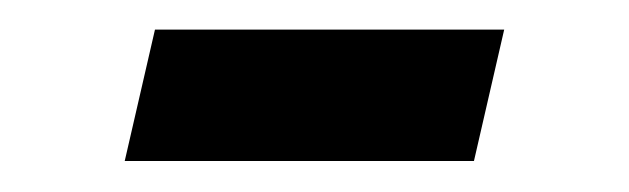

<svg xmlns="http://www.w3.org/2000/svg" viewBox="-20 -525 416 127"><path d="M62.5 -418.5 82.5 -505.4H313.5L293.5 -418.5Z"/></svg>

Font: Libertinage
Style: l
Weight: 400
Designer: OSP
Foundry: OSP
Version: Version 1.0; 2008; OFL relea